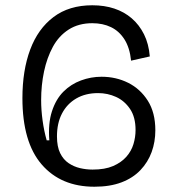

<svg xmlns="http://www.w3.org/2000/svg" viewBox="-20 -694 672 728"><path d="M338 14Q211 14 138 -70.5Q65 -155 65 -322Q65 -427 94.5 -506Q124 -585 183 -629.5Q242 -674 330 -674Q376 -674 413.5 -661.5Q451 -649 479.5 -624.5Q508 -600 526 -564Q544 -528 548 -480L477 -464Q472 -513 452 -544.5Q432 -576 401 -591Q370 -606 330 -606Q278 -606 240.5 -582Q203 -558 180.5 -516.5Q158 -475 147 -423Q136 -371 136 -314Q136 -277 141.5 -237Q147 -197 157 -162H167Q162 -226 177 -272Q192 -318 220.5 -346.5Q249 -375 287 -389Q325 -403 365 -403Q420 -403 466 -380Q512 -357 540.5 -312Q569 -267 569 -200Q569 -156 555 -117.5Q541 -79 512.5 -49Q484 -19 440.5 -2.5Q397 14 338 14ZM331 -51Q378 -51 409 -64.5Q440 -78 459 -99.5Q478 -121 486 -147.5Q494 -174 494 -201Q494 -250 473 -281Q452 -312 420 -326.5Q388 -341 352 -341Q304 -341 269 -320.5Q234 -300 215 -263.5Q196 -227 196 -177Q196 -138 208 -113.5Q220 -89 240 -75.5Q260 -62 283.5 -56.5Q307 -51 331 -51Z"/></svg>

Font: Bricolage Grotesque Light
Style: Regular
Weight: 300
Designer: Mathieu Triay
Foundry: Atelier Triay
Version: Version 1.000;gftools[0.9.30]